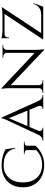

<svg xmlns="http://www.w3.org/2000/svg" viewBox="1060 -1718 671 2832"><g transform="rotate(-90 1396.0 -301.5)"><path d="M611 -554 633 -412H624Q603 -500 542.5 -542Q482 -584 371.5 -584Q261 -584 191.5 -507.5Q122 -431 122 -300Q122 -169 192 -92.5Q262 -16 385.5 -16Q509 -16 598 -103L599 -236Q600 -254 587.5 -264.5Q575 -275 553 -275H539V-285H722V-275H708Q663 -275 663 -235V-115Q621 -63 547.5 -24.5Q474 14 378 14Q229 13 139.5 -71.5Q50 -156 50 -300.5Q50 -445 139.5 -529.5Q229 -614 370.5 -614Q512 -614 611 -554Z M1402 -10H1410V0H1205V-10H1213Q1232 -10 1242 -23Q1252 -36 1252 -47.5Q1252 -59 1248 -70L1193 -203H940L885 -73Q880 -60 880 -48.5Q880 -37 890 -23.5Q900 -10 920 -10H928V0H737V-10H745Q766 -10 787.5 -24.5Q809 -39 823 -68Q1042 -536 1051 -558Q1068 -600 1069 -614H1078L1325 -68Q1354 -10 1402 -10ZM953 -233H1181L1069 -507Z M2132 -590Q2110 -590 2094 -575.5Q2078 -561 2077 -540V-114Q2077 -56 2084 -4L2086 14H2077L1557 -479V-62Q1557 -40 1573 -25Q1589 -10 1612 -10H1629V0H1440V-10H1457Q1480 -10 1496 -25Q1512 -40 1512 -62V-490Q1512 -551 1505 -599L1503 -615L1514 -614L2033 -125V-540Q2031 -561 2015 -575.5Q1999 -590 1977 -590H1960V-600H2149V-590Z M2260 -520V-504H2249V-617Q2262 -611 2296.5 -606.5Q2331 -602 2361 -601H2591Q2622 -601 2658 -605Q2694 -609 2704 -614V-605L2324 -30H2598Q2644 -31 2676 -46.5Q2708 -62 2724.5 -84Q2741 -106 2757 -143H2767L2713 0H2234V-9L2607 -571H2309Q2279 -570 2266 -545Q2260 -533 2260 -520Z"/></g></svg>

Font: Cinzel
Style: Regular
Weight: 400
Designer: Natanael Gama
Version: Version 1.001;PS 001.001;hotconv 1.0.56;makeotf.lib2.0.21325